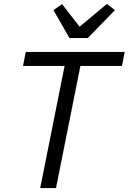

<svg xmlns="http://www.w3.org/2000/svg" viewBox="-20 -964 659 984"><path d="M605 -626H392L267 0H186L311 -626H98L112 -698H619ZM430 -769H336L254 -912L298 -943L388 -827L528 -944L569 -912Z"/></svg>

Font: IBM Plex Sans Var
Style: Italic
Weight: 400
Italic angle: -11.31°
Designer: Mike Abbink, Paul van der Laan, Pieter van Rosmalen
Foundry: Bold Monday
Version: Version 1.001